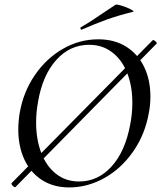

<svg xmlns="http://www.w3.org/2000/svg" viewBox="-20 -808 706 840"><path d="M46 11Q41 11 34.5 3.5Q28 -4 31 -7L648 -632L650 -633Q654 -633 661 -626.5Q668 -620 665 -617L48 10ZM60 -241Q60 -276 66 -313Q82 -406 132.5 -479.5Q183 -553 255.5 -594.5Q328 -636 410 -636Q481 -636 532.5 -603.5Q584 -571 611 -514.5Q638 -458 638 -386Q638 -348 631 -313Q614 -218 561.5 -143.5Q509 -69 435.5 -28.5Q362 12 283 12Q214 12 163.5 -20.5Q113 -53 86.5 -110.5Q60 -168 60 -241ZM549 -260Q559 -309 559 -358Q559 -431 536.5 -488.5Q514 -546 471 -579Q428 -612 370 -612Q286 -612 226.5 -546Q167 -480 147 -366Q138 -318 138 -272Q138 -199 160 -140.5Q182 -82 224.5 -48Q267 -14 326 -14Q408 -14 467.5 -79Q527 -144 549 -260ZM337 -678Q333 -678 332 -682.5Q331 -687 334 -689Q370 -709 437 -755Q469 -777 485 -787Q490 -790 512.5 -783Q535 -776 552.5 -767Q570 -758 561 -756Q499 -741 447.5 -722.5Q396 -704 339 -679Z"/></svg>

Font: Cormorant Infant Medium
Style: Italic
Weight: 500
Italic angle: -10°
Designer: Christian Thalmann (Catharsis Fonts)
Foundry: Catharsis Fonts
Version: Version 4.000